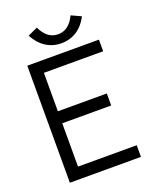

<svg xmlns="http://www.w3.org/2000/svg" viewBox="-145 -874 790 962"><g transform="rotate(-20 250.0 -393.5)"><path d="M59 0V-624H441V-562H125V-357H386V-293H125V-62H438V0ZM349 -787 401 -763Q379 -719 342.5 -695Q306 -671 259 -671Q213 -671 176.5 -695Q140 -719 117 -763L169 -787Q201 -719 259 -719Q317 -719 349 -787Z"/></g></svg>

Font: Inconsolata Nerd Font Mono
Style: Regular
Weight: 400
Monospace: yes
Designer: Raph Levien, Cyreal, Brenton Simpson
Foundry: Raph Levien, Cyreal, Google
Version: Version 3.000; ttfautohint (v1.8.3);Nerd Fonts 3.0.2